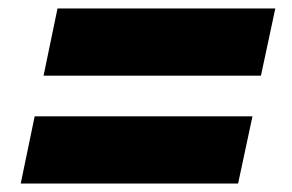

<svg xmlns="http://www.w3.org/2000/svg" viewBox="-20 -530 690 454"><path d="M83 -351 116 -510H631L597 -351ZM29 -96 62 -255H577L543 -96Z"/></svg>

Font: Azeret Mono Thin ExtraBold
Style: Italic
Weight: 800
Italic angle: -12°
Version: Version 1.002